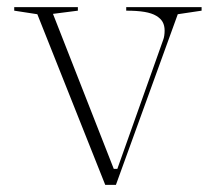

<svg xmlns="http://www.w3.org/2000/svg" viewBox="-20 -520 615 540"><path d="M276 0 85 -480 20 -490V-500H199V-490L129 -481L300 -45H310L439 -408Q441 -413 442 -420Q443 -427 443 -434Q443 -448 437.5 -458Q432 -468 419.5 -475.5Q407 -483 386.5 -486.5Q366 -490 335 -490V-500H547V-490L480 -480L306 0Z"/></svg>

Font: Kalnia Thin ExtraLight
Style: Regular
Weight: 250
Version: Version 1.105